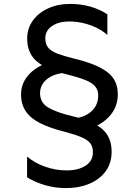

<svg xmlns="http://www.w3.org/2000/svg" viewBox="-20 -735 689 980"><path d="M315.8 225Q260.2 225 208.3 209.6Q156.4 194.1 118.2 170.1V64Q158.2 98.2 212.1 116.5Q266.1 134.8 319.3 134.8Q380.4 134.8 417.4 110.2Q454.3 85.6 454.3 42.5Q454.3 15.6 441.8 -2.2Q429.2 -19.9 398.2 -33.6Q367.2 -47.3 312.3 -61.9Q235.2 -81 185.5 -106.1Q135.8 -131.2 111.6 -166.9Q87.4 -202.6 87.4 -254Q87.4 -293.1 106.2 -325.6Q125 -358.1 158.3 -381.8Q191.6 -405.6 235.5 -418.2Q279.4 -430.9 329.9 -430.1L327.2 -363.6Q287.8 -363.9 255.4 -351.3Q223 -338.7 203.7 -315.2Q184.4 -291.8 184.4 -259.5Q184.4 -210.6 226.4 -186Q268.4 -161.3 346.9 -142.5Q451.4 -118.6 500.6 -77.4Q549.8 -36.2 549.8 40Q549.8 96.3 520.2 137.9Q490.6 179.4 437.8 202.2Q385 225 315.8 225ZM332.2 -62.9 332.1 -128.6Q373.9 -128.6 407.8 -142.6Q441.6 -156.6 461.4 -182.9Q481.2 -209.2 481.2 -247.1Q481.2 -276.1 465.1 -294.8Q449 -313.6 413 -327.6Q377.1 -341.5 318.2 -356.1Q212.4 -381.9 165.6 -423.6Q118.7 -465.2 118.7 -538Q118.7 -589.2 147.1 -629.2Q175.4 -669.2 225.2 -692.1Q275 -715 339.7 -715Q392.4 -715 440.5 -701.4Q488.7 -687.9 528.1 -661.8V-556.5Q503.3 -578.6 471.3 -593.9Q439.3 -609.2 403.9 -617.3Q368.6 -625.4 333.8 -625.4Q279.2 -625.4 245.3 -602Q211.3 -578.7 211.3 -539.5Q211.3 -509.2 226.5 -491.2Q241.8 -473.2 274 -460.9Q306.3 -448.7 357.6 -436.1Q467.4 -410.5 524.4 -369.6Q581.3 -328.6 581.3 -254.5Q581.3 -196.6 548.5 -153.5Q515.6 -110.4 459.3 -86.7Q403 -62.9 332.2 -62.9Z"/></svg>

Font: Geologica-Sharp
Style: Regular
Weight: 100
Designer: Sindre Bremnes, Frode Helland
Foundry: Monokrom Skriftforlag AS
Version: Version 1.010;gftools[0.9.28]